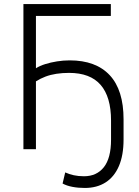

<svg xmlns="http://www.w3.org/2000/svg" viewBox="-20 -739 689 951"><path d="M400 192Q367 192 338.5 186.5Q310 181 290 170L303 115Q323 124 345.5 129Q368 134 396 134Q459 134 494.5 89Q530 44 530 -47V-142Q530 -259 478.5 -318.5Q427 -378 322 -378Q289 -378 259.5 -373.5Q230 -369 205 -359.5Q180 -350 158 -336V0H96V-719H529V-660H158V-401Q177 -413 204 -421.5Q231 -430 262.5 -435Q294 -440 325 -440Q455 -440 523.5 -366.5Q592 -293 592 -148V-48Q592 30 569 83.5Q546 137 503 164.5Q460 192 400 192Z"/></svg>

Font: Nunitoga
Style: Light
Weight: 300
Designer: Vernon Adams
Foundry: Vernon Adams
Version: Version 1.0